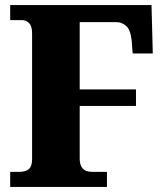

<svg xmlns="http://www.w3.org/2000/svg" viewBox="-20 -734 645 754"><path d="M20 0V-59H53Q82 -59 94 -70.5Q106 -82 106 -109V-603Q106 -631 94.5 -643Q83 -655 67 -655H20V-714H575L580 -524H501L497 -576Q492 -619 474.5 -633Q457 -647 439 -647H293V-383H514V-318H293V-110Q293 -86 304.5 -72.5Q316 -59 344 -59H400V0Z"/></svg>

Font: Noto Serif Hebrew SemiCondensed Black
Style: Regular
Weight: 900
Width: 4
Designer: Monotype Design Team
Foundry: Monotype Imaging Inc.
Version: Version 2.004; ttfautohint (v1.8.4.7-5d5b)